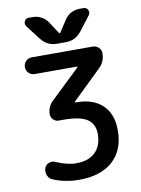

<svg xmlns="http://www.w3.org/2000/svg" viewBox="-103 -1049 810 1106"><g transform="rotate(-10 302.0 -496.0)"><path d="M73.2 -705.1Q73.2 -725.6 87.4 -739.7Q101.6 -753.9 122.1 -753.9H479.5Q499 -753.9 513.2 -739.7Q527.3 -725.6 527.3 -706.1Q527.3 -658.2 493.2 -625L322.3 -459Q321.3 -458 321.8 -456.1Q322.3 -454.1 324.2 -454.1H330.1Q427.7 -454.1 482.4 -402.3Q537.1 -350.6 537.1 -253.9Q537.1 -138.7 466.8 -75.2Q396.5 -11.7 269.5 -11.7Q187.5 -11.7 118.2 -41Q97.7 -48.8 89.8 -69.3Q85 -81.1 85 -91.8Q85 -101.6 87.9 -111.3Q94.7 -130.9 113.3 -137.7Q122.1 -141.6 130.9 -141.6Q140.6 -141.6 150.4 -137.7Q215.8 -108.4 269.5 -108.4Q340.8 -108.4 380.4 -146.5Q419.9 -184.6 419.9 -253.9Q419.9 -312.5 377.9 -340.3Q335.9 -368.2 240.2 -368.2H210.9Q193.4 -368.2 180.2 -381.3Q167 -394.5 167 -412.1Q167 -457 199.2 -487.3L371.1 -651.4Q372.1 -652.3 371.6 -654.3Q371.1 -656.2 369.1 -656.2H122.1Q101.6 -656.2 87.4 -670.4Q73.2 -684.6 73.2 -705.1ZM300.8 -865.2Q301.8 -863.3 304.7 -863.3Q307.6 -863.3 308.6 -865.2L352.5 -932.6Q367.2 -956.1 390.6 -968.8Q414.1 -981.4 441.4 -981.4H464.8Q482.4 -981.4 490.2 -965.8Q493.2 -959 493.2 -952.1Q493.2 -943.4 487.3 -935.5L422.9 -851.6Q387.7 -805.7 330.1 -805.7H279.3Q221.7 -805.7 186.5 -851.6L122.1 -935.5Q116.2 -943.4 116.2 -952.1Q116.2 -959 119.1 -965.8Q127 -981.4 144.5 -981.4H167Q194.3 -981.4 217.8 -968.8Q241.2 -956.1 255.9 -933.6Z"/></g></svg>

Font: Gen Jyuu Gothic P Medium
Style: Regular
Weight: 500
Designer: [Source Han Sans]
Ryoko NISHIZUKA  (kana & ideographs); Paul D. Hunt (Latin, Greek & Cyrillic); Wenlong ZHANG  (bopomofo
Version: Version 1.002.20150607